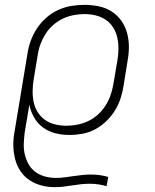

<svg xmlns="http://www.w3.org/2000/svg" viewBox="-20 -548 640 791"><path d="M205 223Q177 223 150.5 216Q124 209 102 194.5Q80 180 65 158Q50 136 43 110Q36 84 35 56Q34 28 39 0L93 -326Q97 -353 106.5 -379.5Q116 -406 132 -430.5Q148 -455 170 -474.5Q192 -494 219 -506.5Q246 -519 273.5 -523.5Q301 -528 328 -528Q358 -528 387 -522Q416 -516 439.5 -501Q463 -486 479.5 -463Q496 -440 503.5 -412Q511 -384 511 -354.5Q511 -325 505 -294L489 -194Q485 -168 476.5 -142Q468 -116 453 -92Q438 -68 417 -48Q396 -28 371.5 -15Q347 -2 320 3Q293 8 266 8Q236 8 208 1Q180 -6 157.5 -22.5Q135 -39 120.5 -64Q106 -89 101 -117L82 -4Q79 19 78 42.5Q77 66 82 87.5Q87 109 97.5 128Q108 147 125.5 160Q143 173 165 179Q187 185 211 185Q229 185 247 182.5Q265 180 283 177.5Q301 175 319 173Q337 171 355 171Q373 171 391 173.5Q409 176 426 181L419 219Q402 214 385 211.5Q368 209 350 209Q332 209 313.5 211Q295 213 277 216Q259 219 241 221Q223 223 205 223ZM254 -30Q276 -30 299 -34.5Q322 -39 344 -49.5Q366 -60 384 -76.5Q402 -93 415 -113.5Q428 -134 435.5 -156Q443 -178 447 -201L464 -301Q468 -325 468 -348.5Q468 -372 463 -394Q458 -416 446 -435Q434 -454 415.5 -466.5Q397 -479 374.5 -484.5Q352 -490 328 -490Q306 -490 282.5 -485.5Q259 -481 237.5 -470.5Q216 -460 197.5 -443.5Q179 -427 166.5 -406.5Q154 -386 146 -364Q138 -342 135 -319L119 -223Q115 -199 114.5 -175Q114 -151 118.5 -128.5Q123 -106 135 -86.5Q147 -67 165.5 -54Q184 -41 207 -35.5Q230 -30 254 -30Z"/></svg>

Font: Iosevka Aile Extralight
Style: Italic
Weight: 200
Italic angle: -9°
Designer: Belleve Invis
Foundry: Belleve Invis
Version: Version 31.1.0; ttfautohint (v1.8.4)